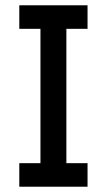

<svg xmlns="http://www.w3.org/2000/svg" viewBox="-20 -706 404 726"><path d="M311 -597H231V-89H311V0H53V-89H133V-597H53V-686H311Z"/></svg>

Font: Chivo
Style: Regular
Weight: 400
Designer: Hector Gatti
Foundry: Omnibus-Type
Version: Version 1.003